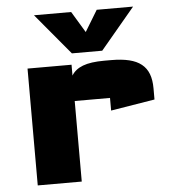

<svg xmlns="http://www.w3.org/2000/svg" viewBox="-52 -780 743 828"><g transform="rotate(-5 319.0 -366.0)"><path d="M78 0V-505.8H268.5V-458.8Q283.9 -485 317.7 -497.9Q351.4 -510.8 410.4 -510.8H440.8Q485.9 -510.8 518.2 -502.9Q550.5 -495.1 571.3 -478.4Q592.2 -461.7 602 -435.8Q611.8 -409.9 611.8 -373.7V-325.2L421.3 -294V-348.7Q421.3 -348.7 421.3 -348.7Q421.3 -348.7 421.3 -348.7H268.5V0ZM554.7 -732.4 405.6 -554.5H274.3L125.7 -732.4H286.6L341.8 -640.9L397.3 -732.4Z"/></g></svg>

Font: Science Gothic
Style: Regular
Weight: 400
Designer: Thomas Phinney, Vassil Kateliev, Brandon Buerkle
Foundry: Font Detective LLC
Version: Version 1.018